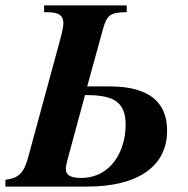

<svg xmlns="http://www.w3.org/2000/svg" viewBox="-39 -689 695 709"><path d="M275 -338C367 -338 425 -322 425 -229C425 -129 369 -32 261 -32C222 -32 204 -42 204 -65C204 -73 206 -83 211 -102ZM283 -370 340 -577C355 -632 366 -644 429 -644V-669H124V-644C163 -644 195 -642 195 -603C195 -593 191 -571 184 -546L65 -108C49 -49 29 -31 -19 -25V0H283C466 0 578 -72 578 -206C578 -281 546 -370 364 -370Z"/></svg>

Font: XITS
Style: Bold Italic
Weight: 700
Italic angle: -16.33°
Designer: MicroPress Inc., with final additions and corrections provided by Coen Hoffman, Elsevier (retired)
Version: Version 1.302